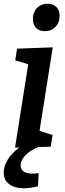

<svg xmlns="http://www.w3.org/2000/svg" viewBox="-32 -791 352 1034"><path d="M210 -623Q179 -623 162 -641Q145 -659 145 -689Q145 -725 167.5 -748Q190 -771 225 -771Q254 -771 271.5 -753.5Q289 -736 289 -705Q289 -669 266.5 -646Q244 -623 210 -623ZM49 4 120 -445 50 -466 60 -529 252 -536 181 -86 251 -64 241 -1 174 1Q129 19 104 46Q79 73 79 99Q79 122 96 133Q113 144 143 144Q158 144 176 141L173 212Q130 223 97 223Q46 223 17 200.5Q-12 178 -12 139Q-12 106 9 70Q30 34 72 4Z"/></svg>

Font: Bitter SemiBold
Style: Italic
Weight: 600
Italic angle: -9°
Designer: Sol Matas, and Bitter project Authors
Foundry: Sol Matas
Version: Version 2.001